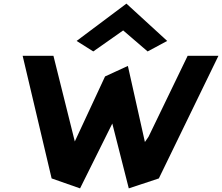

<svg xmlns="http://www.w3.org/2000/svg" viewBox="-20 -1021 1226 1060"><path d="M403 -795 495 -737 660 -853 795 -737 903 -795 678 -1001ZM686 -657 560 -599 393 -240 275 -713H105L265 -36L422 19L600 -339L691 19L857 -36L1186 -713H1016L800 -266L780 -237Z"/></svg>

Font: Bluebird
Style: SfBdExtObl
Weight: 700
Designer: Jasper
Foundry: Cannot Into Space Fonts
Version: Version 0.98